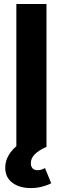

<svg xmlns="http://www.w3.org/2000/svg" viewBox="-20 -748 320 978"><path d="M216.8 -727.5V0H63.3V-727.5ZM136.6 210Q78.9 210 42.8 182.7Q6.7 155.5 6.7 106.2Q6.7 71.5 25.1 41Q43.5 10.5 73.8 -11L216.8 0Q177.4 17.6 157.3 37.7Q137.1 57.9 137.1 83.3Q137.1 99.9 145.8 109.4Q154.5 118.9 172 118.9Q182.8 118.9 192.2 115.7Q201.6 112.5 209.1 107.9L240.8 185.3Q222.4 195.6 194.5 202.8Q166.7 210 136.6 210Z"/></svg>

Font: GitLab Sans
Style: Regular
Weight: 400
Designer: Rasmus Andersson
Foundry: Modifications by GitLab B.V., manufactured by rsms
Version: Version 4.000;git-c8fb6b7